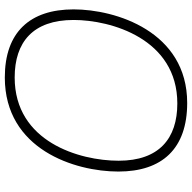

<svg xmlns="http://www.w3.org/2000/svg" viewBox="-20 -764 798 798"><g transform="rotate(-90 379.0 -365.0)"><path d="M110 -271C110 -433 188 -703 456 -703C603 -703 695 -627 695 -458C695 -303 617 -27 348 -27C202 -27 110 -103 110 -271ZM65 -272C65 -90 160 14 350 14C647 14 739 -283 739 -458C739 -640 644 -744 456 -744C157 -744 65 -453 65 -272Z"/></g></svg>

Font: Nacelle UltraLight
Style: Italic
Weight: 200
Italic angle: -12°
Designer: Sora Sagano
Foundry: Sora Sagano
Version: Version 1.000;FEAKit 1.0